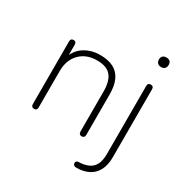

<svg xmlns="http://www.w3.org/2000/svg" viewBox="-195 -846 1158 1198"><g transform="rotate(30 384.0 -246.5)"><path d="M106 6Q96 6 90.5 0Q85 -6 85 -16V-468Q85 -479 90.5 -484.5Q96 -490 106 -490Q116 -490 121 -484.5Q126 -479 126 -468V-366H115Q135 -429 184 -460.5Q233 -492 297 -492Q355 -492 393.5 -472Q432 -452 451 -411Q470 -370 470 -308V-16Q470 -6 464.5 0Q459 6 449 6Q439 6 433.5 0Q428 -6 428 -16V-304Q428 -381 397 -417Q366 -453 297 -453Q220 -453 173.5 -405.5Q127 -358 127 -278V-16Q127 6 106 6ZM517 192Q508 192 502.5 188.5Q497 185 495 179Q493 173 494 167.5Q495 162 500 158Q505 154 514 154Q578 152 609.5 121.5Q641 91 641 22V-468Q641 -479 646.5 -484.5Q652 -490 662 -490Q672 -490 677.5 -484.5Q683 -479 683 -468V21Q683 79 662.5 117Q642 155 605 173.5Q568 192 517 192ZM662 -616Q646 -616 636.5 -625.5Q627 -635 627 -651Q627 -668 636.5 -676.5Q646 -685 662 -685Q679 -685 688 -676.5Q697 -668 697 -651Q697 -635 688 -625.5Q679 -616 662 -616Z"/></g></svg>

Font: Nunito ExtraLight
Style: Regular
Weight: 200
Designer: Vernon Adams
Foundry: Vernon Adams
Version: Version 3.602;April 4, 2023;FontCreator 14.0.0.2856 64-bit